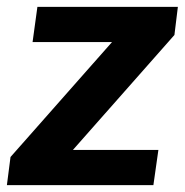

<svg xmlns="http://www.w3.org/2000/svg" viewBox="-24 -537 536 557"><path d="M-4 0 6.5 -81.5 301 -415H70.5L84.5 -517H492L482 -435.5L187.5 -102H435.5L421 0Z"/></svg>

Font: Public Sans
Style: Bold Italic
Weight: 700
Italic angle: -8°
Designer: The Public Sans project authors (U.S. Web Design System). Libre Franklin designed by Pablo Impallari and Rodrigo Fuenzal
Version: Version 1.008; ttfautohint (v1.8.1) -l 8 -r 50 -G 200 -x 14 